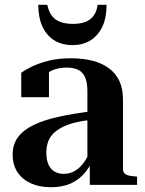

<svg xmlns="http://www.w3.org/2000/svg" viewBox="-20 -774 607 804"><path d="M372 -309 371 -273Q330 -269 298 -261.5Q266 -254 243 -242.5Q220 -231 204.5 -216Q189 -201 181.5 -180.5Q174 -160 174 -135Q174 -105 183 -85Q192 -65 208.5 -55.5Q225 -46 246 -46Q273 -46 294 -58.5Q315 -71 331.5 -94Q348 -117 360 -146L378 -130Q365 -88 340 -56Q315 -24 279 -7Q243 10 194 10Q146 10 110 -6Q74 -22 53.5 -52.5Q33 -83 33 -127Q33 -169 55 -199Q77 -229 119.5 -250Q162 -271 225.5 -285Q289 -299 372 -309ZM356 0V-96L346 -93V-391Q346 -427 337 -449Q328 -471 308.5 -481Q289 -491 259 -491Q218 -491 189 -474.5Q160 -458 144 -433Q146 -447 149 -457.5Q152 -468 157.5 -475Q163 -482 170 -486.5Q177 -491 185 -493V-367H69V-469Q83 -480 111 -494Q139 -508 180.5 -519Q222 -530 276 -530Q326 -530 366 -520Q406 -510 435 -489Q464 -468 479.5 -435.5Q495 -403 495 -358V-66Q495 -54 502 -47.5Q509 -41 521 -38.5Q533 -36 550 -35L554 -34V0ZM283 -585Q325 -585 356.5 -603.5Q388 -622 407 -659Q426 -696 426 -754H389Q385 -725 371.5 -707.5Q358 -690 337 -682Q316 -674 286 -674Q255 -674 233 -682Q211 -690 197.5 -707.5Q184 -725 178 -754H140Q141 -696 159.5 -659Q178 -622 210 -603.5Q242 -585 283 -585Z"/></svg>

Font: Roboto Serif 144pt SemiBold
Style: Regular
Weight: 600
Version: Version 1.008